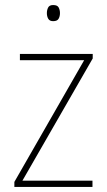

<svg xmlns="http://www.w3.org/2000/svg" viewBox="-20 -742 423 762"><path d="M347 0H37V-20L314 -503H59V-528H348V-510L69 -25H347ZM191 -722Q208 -722 213 -712Q218 -702 218 -690Q218 -677 212.5 -667.5Q207 -658 191 -658Q177 -658 171.5 -667.5Q166 -677 166 -690Q166 -702 171 -712Q176 -722 191 -722Z"/></svg>

Font: Noto Sans Lao Looped SemiCondensed Thin
Style: Regular
Weight: 100
Width: 4
Designer: Mark Frömberg, Ben Mitchell
Foundry: The Fontpad Ltd
Version: Version 1.002; ttfautohint (v1.8.4.7-5d5b)